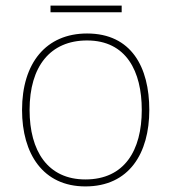

<svg xmlns="http://www.w3.org/2000/svg" viewBox="-20 -658 615 688"><path d="M416 -638H161V-614H416ZM515 -264C515 -417 451 -538 292 -538C145 -538 59 -432 59 -264C59 -107 134 10 286 10C443 10 515 -109 515 -264ZM86 -264C86 -420 160 -513 292 -513C433 -513 488 -402 488 -264C488 -119 426 -15 286 -15C151 -15 86 -117 86 -264Z"/></svg>

Font: Noto Sans Meetei Mayek Thin
Style: Regular
Weight: 100
Designer: Monotype Design Team and Neelakash Kshetrimayum
Foundry: Monotype Imaging Inc.
Version: Version 2.002